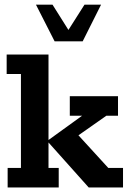

<svg xmlns="http://www.w3.org/2000/svg" viewBox="-20 -822 566 842"><path d="M192.7 -85.5H237.5V0H13.5V-85.5H71.8V-497.5H9.2V-583H192.7V-208L340.1 -314.5H286.1V-400H497.5V-314.5H446.4L272.6 -192.5L311.3 -242.6L454.9 -85.5H519.5V0H368.9L192.7 -197.2ZM219.5 -640.8 137.7 -801.5H210.3L280.1 -690.7L350.5 -801.5H423.2L342.6 -640.8Z"/></svg>

Font: Rokkitt SemiBold
Style: Regular
Weight: 600
Designer: Vernon Adams
Foundry: Vernon Adams
Version: Version 3.103